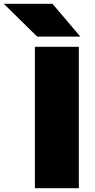

<svg xmlns="http://www.w3.org/2000/svg" viewBox="-120 -998 502 1018"><path d="M65 -750H298V0H65ZM158 -978 306 -804H77L-100 -978Z"/></svg>

Font: Unbounded ExtraBold
Style: Regular
Weight: 800
Designer: Luke Prowse, Jean-Baptiste Morizot, Fátima Lázaro, Florian Runge
Foundry: NaN
Version: Version 1.701;gftools[0.9.28.dev5+ged2979d]